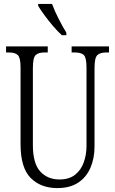

<svg xmlns="http://www.w3.org/2000/svg" viewBox="-20 -951 589 981"><path d="M273 10Q188 10 136.5 -42Q85 -94 85 -215V-607Q85 -656 71 -669.5Q57 -683 25 -683H11V-714H224V-683H208Q176 -683 162 -669.5Q148 -656 148 -603V-210Q148 -116 185.5 -75Q223 -34 284 -34Q333 -34 363.5 -58Q394 -82 408 -121.5Q422 -161 422 -205V-606Q422 -656 408.5 -669.5Q395 -683 362 -683H346V-714H537V-683H524Q491 -683 477 -669Q463 -655 463 -604V-203Q463 -142 442 -93.5Q421 -45 379 -17.5Q337 10 273 10ZM296 -771Q276 -789 251.5 -817.5Q227 -846 206 -875Q185 -904 175 -921V-931H246Q258 -897 279.5 -855Q301 -813 319 -784V-771Z"/></svg>

Font: Noto Serif Sinhala ExtraCondensed Light
Style: Regular
Weight: 300
Width: 2
Designer: Jelle Bosma - Monotype Design Team
Foundry: Monotype Imaging Inc.
Version: Version 2.007; ttfautohint (v1.8.4.7-5d5b)